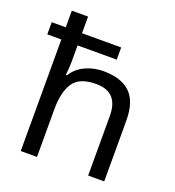

<svg xmlns="http://www.w3.org/2000/svg" viewBox="-137 -868 892 977"><g transform="rotate(20 309.0 -380.0)"><path d="M173 -760V-670H385V-604H173V-517Q173 -498 171.5 -478.5Q170 -459 168 -443H174Q200 -484 245 -505Q290 -526 342 -526Q439 -526 488 -479Q537 -432 537 -329V0H450V-323Q450 -452 330 -452Q240 -452 206.5 -402Q173 -352 173 -258V0H85V-604H9V-670H85V-760Z"/></g></svg>

Font: Noto Sans Shavian
Style: Regular
Weight: 400
Designer: Monotype Design Team
Foundry: Monotype Imaging Inc.
Version: Version 2.001; ttfautohint (v1.8.4.7-5d5b)